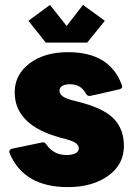

<svg xmlns="http://www.w3.org/2000/svg" viewBox="-20 -754 546 784"><path d="M257 10Q77 10 19 -129L18 -135Q18 -144 30 -147L155 -173Q164 -173 170 -163Q200 -121 251 -121Q274 -121 288 -128Q302 -135 302 -149Q302 -160 289 -170Q276 -180 226 -192Q40 -243 40 -377Q40 -449 100.5 -495Q161 -541 258 -541Q428 -541 477 -408L479 -401Q479 -392 466 -389Q349 -362 346 -362Q336 -362 331 -372Q320 -391 304.5 -400.5Q289 -410 265 -410Q247 -410 235 -403.5Q223 -397 223 -383Q223 -356 282 -343L301 -338Q404 -312 445 -269Q486 -226 486 -158Q486 -82 421.5 -36Q357 10 257 10ZM336 -580H167L96 -669L184 -734L252 -648L319 -734L408 -669Z"/></svg>

Font: YamahaIndonesia935. App XBold
Style: Regular
Weight: 800
Designer: Dalton Maag Ltd
Foundry: Dalton Maag Ltd
Version: Version 1.002; January 01, 2024; Regular/Italic